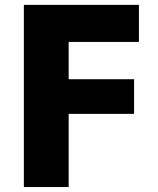

<svg xmlns="http://www.w3.org/2000/svg" viewBox="-20 -752 635 774"><path d="M76.2 -732.4H540V-583H256.8V-432.6H520.5V-293H256.8V2H76.2Z"/></svg>

Font: Gen Shin Gothic Heavy
Style: Bold
Weight: 900
Designer: [Source Han Sans]
Ryoko NISHIZUKA  (kana & ideographs); Paul D. Hunt (Latin, Greek & Cyrillic); Wenlong ZHANG  (bopomofo
Version: Version 1.002.20150607